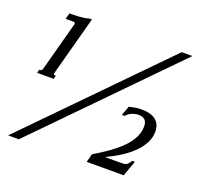

<svg xmlns="http://www.w3.org/2000/svg" viewBox="-126 -873 1088 1029"><g transform="rotate(20 417.5 -358.5)"><path d="M20 10.7 741.7 -726.6H802.7L81.1 10.7ZM149.9 -669.4Q150.4 -670.4 150.4 -672.9Q150.4 -676.8 147.9 -679.2Q145.5 -681.6 141.1 -681.6H95.7L105 -715.8Q116.7 -715.8 130.6 -716.1Q144.5 -716.3 158.9 -717.3Q173.3 -718.3 188 -720.5Q202.6 -722.7 215.8 -726.6H229.5L140.1 -394.5Q139.2 -391.1 138.7 -388.7Q138.2 -386.2 138.2 -383.8Q138.2 -377.4 143.1 -377.4H150.9L146 -357.4H51.3L56.6 -377.4H64Q67.9 -377.4 70.8 -381.8Q73.7 -386.2 75.7 -393.6ZM639.6 -332Q623.5 -332 604.7 -325Q585.9 -317.9 570.3 -300.8H555.2L574.7 -354.5Q587.4 -356.9 603.5 -360.8Q619.6 -364.7 642.1 -364.7Q699.7 -364.7 727.1 -342Q754.4 -319.3 754.4 -276.9Q754.4 -244.1 739 -213.9Q723.6 -183.6 696 -155.8Q668.5 -127.9 630.4 -103.3Q592.3 -78.6 546.9 -57.6H635.3Q645.5 -57.6 653.1 -58.1Q660.6 -58.6 667 -61.5Q673.3 -64.5 679 -70.6Q684.6 -76.7 690.9 -88.4H707L674.8 0H463.9L476.6 -47.4Q498.5 -61 522.7 -76.4Q546.9 -91.8 570.3 -109.1Q593.8 -126.5 615.2 -146Q636.7 -165.5 653.1 -187.3Q669.4 -209 679 -232.9Q688.5 -256.8 688.5 -283.7Q688.5 -307.1 676.5 -319.6Q664.6 -332 639.6 -332Z"/></g></svg>

Font: Arian Grqi
Style: Italic
Weight: 400
Italic angle: -15°
Designer: Ruben Hakobyan (Tarumian)
Foundry: Ruben Hakobyan (Tarumian)
Version: Version 1.002